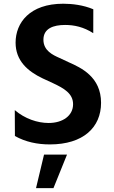

<svg xmlns="http://www.w3.org/2000/svg" viewBox="-20 -757 606 1021"><path d="M245.4 11C422.6 11 517.4 -79.5 517.4 -210.2C517.4 -348.4 411.2 -396.7 345.2 -426.1L296.2 -448.9C261.4 -464.5 210.9 -487.2 210.9 -545.8C210.9 -605.8 263.8 -624.3 326.3 -624.3C374.3 -624.3 424.7 -613.6 475.9 -580.6L476.2 -707.7C422.6 -730.5 362.6 -737.2 316.4 -737.2C137.8 -737.2 62.9 -635.7 62.9 -530.2C62.9 -434.3 126.8 -378.2 206.7 -340.2L262.1 -314.6C320.3 -287.3 368.6 -259.6 368.6 -202.8C368.6 -141.7 313.6 -103 238.6 -103C179 -103 111.9 -125.7 58.6 -171.5L59.3 -33.7C115.8 -2.1 178.3 11 245.4 11ZM171.5 243.6H264.2L336.3 65.3H214.1Z"/></svg>

Font: TID UI Semi Bold
Style: Regular
Weight: 600
Designer: The TID Project Authors
Foundry: Bakken & Bæck
Version: Version 1.001;hotconv 1.0.109;makeotfexe 2.5.65596